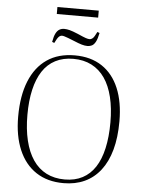

<svg xmlns="http://www.w3.org/2000/svg" viewBox="-65 -1060 830 1124"><g transform="rotate(5 350.0 -498.0)"><path d="M351 14Q256 14 189.5 -30Q123 -74 88 -156Q53 -238 53 -351Q53 -474 88 -560Q123 -646 189.5 -691.5Q256 -737 353 -737Q447 -737 512.5 -693.5Q578 -650 612 -569Q646 -488 646 -375Q646 -280 626 -207.5Q606 -135 567.5 -85.5Q529 -36 474.5 -11Q420 14 351 14ZM356 -8Q416 -8 460.5 -31.5Q505 -55 534.5 -100Q564 -145 579 -212Q594 -279 594 -364Q594 -447 578 -512.5Q562 -578 531 -623Q500 -668 453.5 -692Q407 -716 346 -716Q286 -716 240.5 -692.5Q195 -669 165.5 -624Q136 -579 121 -514Q106 -449 106 -366Q106 -282 122 -215.5Q138 -149 169.5 -102.5Q201 -56 248 -32Q295 -8 356 -8ZM421 -798Q405 -798 386.5 -803.5Q368 -809 342 -820Q318 -830 304 -835Q290 -840 282 -842.5Q274 -845 268 -845Q257 -845 248 -835.5Q239 -826 226 -799L213 -804Q219 -838 228 -855Q237 -872 249.5 -879Q262 -886 277 -886Q292 -886 309.5 -881.5Q327 -877 358 -864Q394 -848 407.5 -843.5Q421 -839 430 -839Q439 -839 448 -846.5Q457 -854 472 -885L485 -880Q478 -845 468.5 -827.5Q459 -810 447 -804Q435 -798 421 -798ZM226 -969V-1010H469V-969Z"/></g></svg>

Font: Literata 60pt ExtraLight
Style: Regular
Weight: 250
Designer: Latin by Veronika Burian and Jose Scaglione. Greek by Irene Vlachou. Cyrillic by Vera Evstafieva.
Foundry: TypeTogether
Version: Version 3.103;gftools[0.9.29]